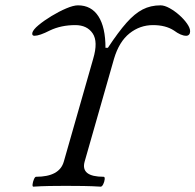

<svg xmlns="http://www.w3.org/2000/svg" viewBox="-20 -696 732 719"><path d="M105 3Q101 3 102 -6Q103 -15 107 -24.5Q111 -34 115 -34Q203 -34 219 -91L329 -476Q348 -540 327 -571Q306 -602 262 -602Q209 -602 167 -582Q128 -562 109 -562Q99 -562 101 -573Q104 -585 124.5 -602Q145 -619 173 -636Q201 -653 228 -664.5Q255 -676 272 -676Q322 -676 348.5 -635Q375 -594 375 -517H384Q423 -576 453.5 -610.5Q484 -645 514 -660.5Q544 -676 581 -676Q596 -676 615 -665.5Q634 -655 651.5 -639.5Q669 -624 680.5 -607.5Q692 -591 692 -579Q692 -571 688 -566.5Q684 -562 677 -562Q658 -562 631 -582Q600 -602 553 -602Q504 -602 465 -571Q426 -540 407 -476L297 -91Q281 -34 368 -34Q373 -34 372 -24.5Q371 -15 366.5 -6Q362 3 357 3Q325 1 292.5 0.5Q260 0 226 0Q197 0 166 0.5Q135 1 105 3Z"/></svg>

Font: Junicode VF
Style: Italic
Weight: 400
Italic angle: -11°
Designer: Peter S. Baker
Version: Version 2.209